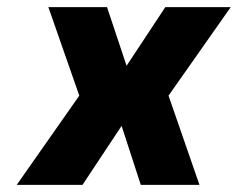

<svg xmlns="http://www.w3.org/2000/svg" viewBox="-20 -520 669 540"><path d="M116 -500H281L336 -335L445 -500H629L454 -251L541 0H376L322 -166L212 0H27L203 -251Z"/></svg>

Font: Overused Grotesk ExtraBold
Style: Italic
Weight: 800
Italic angle: -10°
Version: Version 0.003